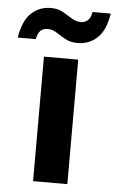

<svg xmlns="http://www.w3.org/2000/svg" viewBox="-104 -732 465 768"><g transform="rotate(5 128.0 -348.0)"><path d="M58.3 0V-500H195.9V0ZM-52.7 -566.9Q-42.2 -634.1 -9.9 -665.1Q22.4 -696.2 69.5 -696.2Q98.1 -696.2 118.1 -684.7Q138.1 -673.2 155.6 -662Q173.2 -650.7 193.2 -650.7Q210.2 -650.7 221.7 -661.7Q233.2 -672.7 236.2 -694.7H309.4Q299.4 -628 266.8 -597Q234.2 -565.9 187.1 -565.9Q158.6 -565.9 138.3 -577.2Q118.1 -588.4 100.8 -599.9Q83.5 -611.4 63.5 -611.4Q26.5 -611.4 20 -566.9Z"/></g></svg>

Font: Envelope Sans Variable
Style: Regular
Weight: 500
Designer: Andreas Rasmussen / Norman Anderson
Foundry: mail.de GmbH
Version: Version 1.150